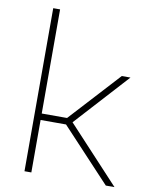

<svg xmlns="http://www.w3.org/2000/svg" viewBox="-89 -872 722 937"><g transform="rotate(10 272.0 -404.0)"><path d="M98 0V-808H132V-292H257.5L485 -540H528L287.5 -276L544 0H501L258 -260H132V0Z"/></g></svg>

Font: Encode Sans Expanded Thin
Style: Regular
Weight: 100
Width: 7
Designer: Multiple Designers
Foundry: Impallari Type
Version: Version 3.000; ttfautohint (v1.8.3) -l 8 -r 50 -G 200 -x 14 